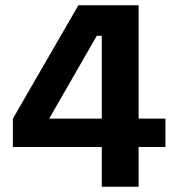

<svg xmlns="http://www.w3.org/2000/svg" viewBox="-20 -710 681 730"><path d="M29 -151V-259L278 -690H507V-259H609V-151H507V0H367V-151ZM167 -259H367V-574H348Z"/></svg>

Font: Mozilla Text ExtraLight
Style: Regular
Weight: 200
Designer: Studio DRAMA
Foundry: Studio DRAMA
Version: Version 1.000